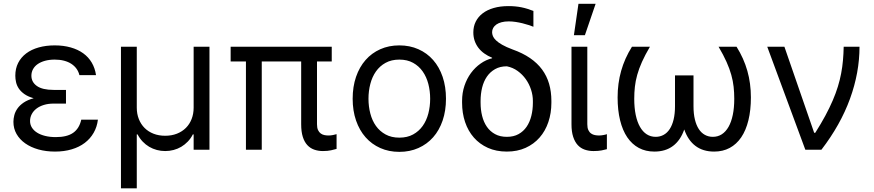

<svg xmlns="http://www.w3.org/2000/svg" viewBox="-20 -793 4629 1017"><path d="M264.2 -244.3Q235.4 -244.3 212.4 -237.2Q189.3 -230.1 172.9 -217.5Q156.6 -204.9 147.9 -188Q139.2 -171.2 139.2 -152Q139.2 -132.8 149 -117.2Q158.7 -101.6 176.5 -90.4Q194.2 -79.2 219.5 -73Q244.7 -66.8 275.6 -66.8Q335.2 -66.8 367.5 -89.5Q399.9 -112.2 410.5 -159.1H498.6Q494 -120.7 476 -89.5Q458.1 -58.2 428.8 -36Q399.5 -13.8 359.7 -2Q320 9.9 271.3 9.9Q223.7 9.9 183.4 -1.4Q143.1 -12.8 113.6 -33.6Q84.2 -54.3 67.6 -83.3Q51.1 -112.2 51.1 -147.7Q51.1 -164.4 55.8 -182.7Q60.4 -201 72.3 -218Q84.2 -235.1 105.1 -249.5Q126.1 -263.8 158.4 -272.7Q128.2 -281.2 109.2 -294.7Q90.2 -308.2 79.5 -324.2Q68.9 -340.2 65 -357.8Q61.1 -375.4 61.1 -392Q61.1 -430 76.2 -459.7Q91.3 -489.3 118.8 -510.1Q146.3 -530.9 184.8 -541.7Q223.4 -552.6 269.9 -552.6Q316.4 -552.6 354.6 -541.7Q392.8 -530.9 420.8 -510.7Q448.9 -490.4 466.1 -461.1Q483.3 -431.8 488.6 -394.9H400.6Q396.3 -413.4 385.5 -428.6Q374.6 -443.9 358.1 -454.7Q341.6 -465.6 319.4 -471.4Q297.2 -477.3 269.9 -477.3Q241.8 -477.3 218.9 -471.1Q196 -464.8 179.9 -453.7Q163.7 -442.5 155 -426.7Q146.3 -410.9 146.3 -392Q146.3 -358 175.6 -337.4Q204.9 -316.8 264.2 -316.8H329.5V-244.3Z M620.7 -545.5H704.5V-223Q704.5 -189.6 715.4 -162.3Q726.2 -134.9 745.9 -115.2Q765.6 -95.5 793.3 -84.7Q821 -73.9 855.1 -73.9Q889.2 -73.9 917.1 -84.9Q945 -95.9 964.7 -115.6Q984.4 -135.3 995 -162.6Q1005.7 -190 1005.7 -223V-545.5H1089.5V0H1005.7V-81H1001.4Q990.4 -59.3 974.6 -43Q958.8 -26.6 940 -15.4Q921.2 -4.3 899.5 1.4Q877.8 7.1 855.1 7.1Q832.4 7.1 810.9 1.4Q789.4 -4.3 770.4 -15.4Q751.4 -26.6 735.8 -43Q720.2 -59.3 708.8 -81H704.5V204.5H620.7Z M1737.2 -467.3H1659.1V-134.9Q1659.1 -115.8 1664.6 -104Q1670.1 -92.3 1679 -85.9Q1687.9 -79.5 1698.7 -77.4Q1709.5 -75.3 1720.2 -75.3Q1731.9 -75.3 1744.1 -77.8Q1756.4 -80.3 1762.8 -82.4V-4.3Q1752.1 -1.1 1734 3Q1715.9 7.1 1690.3 7.1Q1665.5 7.1 1644.4 -0.4Q1623.2 -7.8 1607.8 -24.5Q1592.3 -41.2 1583.8 -68.4Q1575.3 -95.5 1575.3 -134.9V-467.3H1366.5V0H1282.7V-467.3H1201.7V-545.5H1737.2Z M2095.2 11.4Q2039.8 11.4 1994.3 -8.9Q1948.9 -29.1 1916.4 -65.9Q1883.9 -102.6 1865.9 -154.7Q1848 -206.7 1848 -269.9Q1848 -333.8 1865.9 -386Q1883.9 -438.2 1916.4 -475.1Q1948.9 -512.1 1994.3 -532.3Q2039.8 -552.6 2095.2 -552.6Q2150.6 -552.6 2196.2 -532.3Q2241.8 -512.1 2274.3 -475.1Q2306.8 -438.2 2324.6 -386Q2342.3 -333.8 2342.3 -269.9Q2342.3 -206.7 2324.6 -154.7Q2306.8 -102.6 2274.3 -65.9Q2241.8 -29.1 2196.2 -8.9Q2150.6 11.4 2095.2 11.4ZM2095.2 -63.9Q2137.4 -63.9 2168.1 -80.8Q2198.9 -97.7 2218.9 -125.9Q2239 -154.1 2248.8 -191.6Q2258.5 -229 2258.5 -269.9Q2258.5 -311.1 2248.8 -348.5Q2239 -386 2218.9 -414.6Q2198.9 -443.2 2168.1 -460.2Q2137.4 -477.3 2095.2 -477.3Q2053.3 -477.3 2022.4 -460.2Q1991.5 -443.2 1971.4 -414.6Q1951.3 -386 1941.6 -348.5Q1931.8 -311.1 1931.8 -269.9Q1931.8 -229 1941.6 -191.6Q1951.3 -154.1 1971.4 -125.9Q1991.5 -97.7 2022.4 -80.8Q2053.3 -63.9 2095.2 -63.9Z M2487.2 -621.4Q2487.2 -653.1 2500 -678.6Q2512.8 -704.2 2536.8 -722.5Q2560.7 -740.8 2595.2 -750.7Q2629.6 -760.7 2673.3 -760.7Q2692.5 -760.7 2709.3 -759.1Q2726.2 -757.5 2742 -754.3Q2757.8 -751.1 2773.4 -746.3Q2789.1 -741.5 2805.4 -735.1V-651.3Q2794.7 -655.5 2779.8 -660.5Q2764.9 -665.5 2747.5 -669.7Q2730.1 -674 2711.5 -676.8Q2692.8 -679.7 2674.7 -679.7Q2653.4 -679.7 2637.1 -675.4Q2620.7 -671.2 2609.6 -663.5Q2598.4 -655.9 2592.5 -645.2Q2586.6 -634.6 2586.6 -622.2Q2586.6 -612.6 2590.9 -601.7Q2595.2 -590.9 2607.1 -579.4Q2619 -567.8 2640.1 -555.8Q2661.2 -543.7 2694.6 -531.2Q2748.6 -512.1 2787.5 -485.4Q2826.3 -458.8 2851.4 -424.7Q2876.4 -390.6 2888.5 -349.1Q2900.6 -307.5 2900.6 -258.5V-248.6Q2900.6 -193.9 2884.6 -146.5Q2868.6 -99.1 2838.2 -64.5Q2807.9 -29.8 2764 -9.9Q2720.2 9.9 2664.8 9.9Q2608.3 9.9 2564.3 -9.9Q2520.2 -29.8 2489.9 -64.5Q2459.5 -99.1 2443.5 -146.5Q2427.6 -193.9 2427.6 -248.6V-258.5Q2427.6 -301.1 2440.2 -338.8Q2452.8 -376.4 2474.6 -406.1Q2496.4 -435.7 2525.4 -456.1Q2554.3 -476.6 2586.6 -484.4V-487.2Q2563.9 -496.4 2545.5 -509.6Q2527 -522.7 2514 -539.8Q2501.1 -556.8 2494.1 -577.2Q2487.2 -597.7 2487.2 -621.4ZM2525.6 -248.6Q2525.6 -212 2533.7 -179.2Q2541.9 -146.3 2558.9 -121.6Q2576 -96.9 2602.3 -82.6Q2628.6 -68.2 2664.8 -68.2Q2700.6 -68.2 2726.6 -82.6Q2752.5 -96.9 2769.4 -121.6Q2786.2 -146.3 2794.4 -179.2Q2802.6 -212 2802.6 -248.6V-258.5Q2802.6 -288.4 2792.8 -318.4Q2783 -348.4 2765.1 -373.6Q2747.2 -398.8 2721.8 -417.1Q2696.4 -435.4 2664.8 -441.8Q2628.6 -441.8 2602.3 -426.8Q2576 -411.9 2558.9 -386.9Q2541.9 -361.9 2533.7 -328.7Q2525.6 -295.5 2525.6 -258.5Z M3090.9 -545.5V-134.9Q3090.9 -115.8 3096.4 -104Q3101.9 -92.3 3111 -85.9Q3120 -79.5 3131.2 -77.4Q3142.4 -75.3 3153.4 -75.3Q3158.7 -75.3 3164.8 -76Q3170.8 -76.7 3176.7 -77.8Q3182.5 -78.8 3187.3 -80.1Q3192.1 -81.3 3194.6 -82.4V-2.8Q3183.9 0.4 3166.5 3.7Q3149.1 7.1 3123.6 7.1Q3098.7 7.1 3077.2 -0.4Q3055.8 -7.8 3040.3 -24.5Q3024.9 -41.2 3016 -68.4Q3007.1 -95.5 3007.1 -134.9V-545.5ZM3044 -772.7H3134.9L3078.1 -606.5H3019.9Z M3422.6 -545.5Q3396.7 -501.4 3380.5 -465.2Q3364.3 -429 3355.3 -396.5Q3346.2 -364 3342.9 -333.3Q3339.5 -302.6 3339.5 -269.9Q3339.5 -221.9 3347.3 -184.5Q3355.1 -147 3369.9 -121.1Q3384.6 -95.2 3405.5 -81.7Q3426.5 -68.2 3453.1 -68.2Q3476.2 -68.2 3495.2 -78.7Q3514.2 -89.1 3527.5 -109.6Q3540.8 -130 3548.1 -160.3Q3555.4 -190.7 3555.4 -230.1V-393.5H3653.4V-230.1Q3653.4 -190.7 3660.7 -160.3Q3668 -130 3681.3 -109.6Q3694.6 -89.1 3713.6 -78.7Q3732.6 -68.2 3755.7 -68.2Q3782.3 -68.2 3803.3 -81.7Q3824.2 -95.2 3839 -121.1Q3853.7 -147 3861.5 -184.5Q3869.3 -221.9 3869.3 -269.9Q3869.3 -302.6 3865.9 -333.3Q3862.6 -364 3853.5 -396.5Q3844.5 -429 3828.3 -465.2Q3812.1 -501.4 3786.2 -545.5H3881.4Q3920.1 -483.7 3938.7 -417.4Q3957.4 -351.2 3957.4 -277Q3957.4 -209.2 3944.2 -155.7Q3931.1 -102.3 3906.1 -65.5Q3881 -28.8 3845 -9.4Q3808.9 9.9 3762.8 9.9Q3703.8 9.9 3664.1 -19.9Q3624.3 -49.7 3604.4 -107.2Q3584.5 -49.7 3544.7 -19.9Q3505 9.9 3446 9.9Q3399.9 9.9 3363.8 -9.4Q3327.8 -28.8 3302.7 -65.5Q3277.7 -102.3 3264.6 -155.7Q3251.4 -209.2 3251.4 -277Q3251.4 -351.2 3270.1 -417.4Q3288.7 -483.7 3327.4 -545.5Z M4044 -545.5H4134.9L4292.6 -89.5H4298.3Q4328.8 -137.8 4351.6 -180Q4374.3 -222.3 4390.8 -260.7Q4407.3 -299 4418.1 -334.3Q4429 -369.7 4435.5 -404.3Q4442.1 -438.9 4445.1 -473.7Q4448.2 -508.5 4448.9 -545.5H4532.7Q4532.7 -408.4 4482.4 -270.1Q4432.2 -131.7 4331 0H4245.7Z"/></svg>

Font: Interop
Style: Regular
Weight: 400
Designer: Rasmus Andersson, Google, Jang Haemin
Foundry: jhaemin
Version: Version 1.008